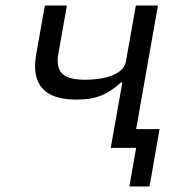

<svg xmlns="http://www.w3.org/2000/svg" viewBox="-20 -536 640 696"><path d="M473.5 0H381.5L423.5 -237H418.5Q385 -206 348.8 -190.5Q312.5 -175 256.5 -175Q169.5 -175 133.2 -216.2Q97 -257.5 111 -337.5L142.5 -516H222.5L191.5 -341Q183 -293 204.5 -270Q226 -247 287 -247Q350 -247 390.5 -264.2Q431 -281.5 436.5 -313.5L472.5 -516H552.5L473.5 -68H558.5L522 140H449L473.5 0Z"/></svg>

Font: JuliaMono MediumItalic
Style: Regular
Weight: 500
Italic angle: -9°
Monospace: yes
Designer: cormullion
Foundry: corm
Version: Version 0.049; ttfautohint (v1.8.4)